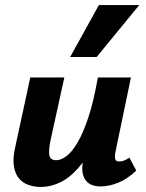

<svg xmlns="http://www.w3.org/2000/svg" viewBox="-20 -731 580 761"><path d="M142 10Q116 10 93 2Q70 -6 55 -24Q40 -42 35 -73Q30 -104 41 -151L100 -424H235L181 -178Q173 -142 175 -119Q177 -96 203 -96Q221 -96 242.5 -111.5Q264 -127 286.5 -164.5Q309 -202 330 -265Q351 -328 368 -424H431Q407 -299 374.5 -215Q342 -131 304 -82Q266 -33 225 -11.5Q184 10 142 10ZM378 8Q352 8 334 -3Q316 -14 309 -38.5Q302 -63 311 -103L377 -424H499L438 -131Q434 -111 436.5 -101Q439 -91 453 -91Q461 -91 470 -94Q479 -97 493 -106L520 -55Q486 -22 449 -7Q412 8 378 8ZM258 -505 372 -711H532L363 -505Z"/></svg>

Font: Ysabeau Office ExtraBold
Style: Italic
Weight: 800
Italic angle: -12°
Designer: Christian Thalmann (Catharsis Fonts)
Version: Version 2.001;gftools[0.9.30]; featfreeze: tnum,lnum,ss02